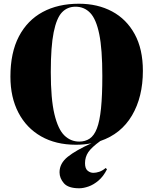

<svg xmlns="http://www.w3.org/2000/svg" viewBox="-20 -764 824 1032"><path d="M406 248Q347 248 323.5 221Q300 194 300 162Q300 114 344.5 78.5Q389 43 472 6Q452 10 431 12Q410 14 388 14Q280 14 201 -31Q122 -76 79 -158.5Q36 -241 36 -352Q36 -481 81.5 -568Q127 -655 209.5 -699.5Q292 -744 404 -744Q505 -744 582.5 -702.5Q660 -661 704 -580.5Q748 -500 748 -383Q748 -243 689.5 -143.5Q631 -44 519 -6Q472 28 454.5 54Q437 80 437 113Q437 142 451 153.5Q465 165 482 165Q496 165 513 159.5Q530 154 548 139L555 146Q536 184 509.5 206.5Q483 229 455.5 238.5Q428 248 406 248ZM406 -3Q438 -3 462 -19Q486 -35 501 -74Q516 -113 523 -182Q530 -251 530 -356Q530 -500 513.5 -580.5Q497 -661 465 -694.5Q433 -728 386 -728Q342 -728 313 -697.5Q284 -667 268.5 -590.5Q253 -514 253 -377Q253 -232 272.5 -150.5Q292 -69 326 -36Q360 -3 406 -3Z"/></svg>

Font: Literata 72pt ExtraBold
Style: Regular
Weight: 800
Designer: Latin by Veronika Burian and Jose Scaglione. Greek by Irene Vlachou. Cyrillic by Vera Evstafieva.
Foundry: TypeTogether
Version: Version 3.002